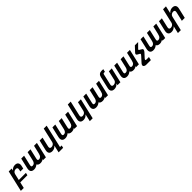

<svg xmlns="http://www.w3.org/2000/svg" viewBox="838 -3519 6527 6527"><g transform="rotate(-45 4102.0 -255.5)"><path d="M417 -430Q367 -430 329 -401Q291 -372 280 -324L226 -93H569L548 0H205L155 218H15L190 -540H330L312 -462Q390 -549 494 -549Q580 -549 616 -499Q652 -449 632 -362L608 -260H468L485 -333Q507 -430 417 -430Z M1163 -193Q1151 -148 1160 -124.5Q1169 -101 1208 -101Q1257 -101 1292 -136Q1327 -171 1348 -261L1415 -549H1553L1423 14H1294L1301 -19Q1231 25 1159 25Q1054 25 1024 -44Q945 25 853 25Q762 25 726.5 -26.5Q691 -78 713 -174L800 -549H938L858 -203Q844 -157 852.5 -129Q861 -101 901 -101Q1003 -101 1033 -229L1107 -549H1245Z M1803 -96Q1853 -96 1891.5 -125Q1930 -154 1941 -202L2062 -729H2202L2009 107H2087L2066 200H1848L1909 -64Q1831 23 1727 23Q1640 23 1604.5 -26.5Q1569 -76 1589 -164L1676 -540H1816L1736 -193Q1714 -96 1803 -96Z M2662 -193Q2650 -148 2659 -124.5Q2668 -101 2707 -101Q2756 -101 2791 -136Q2826 -171 2847 -261L2914 -549H3052L2922 14H2793L2800 -19Q2730 25 2658 25Q2553 25 2523 -44Q2444 25 2352 25Q2261 25 2225.5 -26.5Q2190 -78 2212 -174L2299 -549H2437L2357 -203Q2343 -157 2351.5 -129Q2360 -101 2400 -101Q2502 -101 2532 -229L2606 -549H2744Z M3302 -96Q3352 -96 3390.5 -125Q3429 -154 3440 -202L3518 -540H3658L3487 200H3347L3408 -64Q3330 23 3226 23Q3139 23 3103.5 -26.5Q3068 -76 3088 -164L3218 -729H3358L3235 -193Q3213 -96 3302 -96Z M4148 -193Q4136 -148 4145 -124.5Q4154 -101 4193 -101Q4242 -101 4277 -136Q4312 -171 4333 -261L4400 -549H4538L4408 14H4279L4286 -19Q4216 25 4144 25Q4039 25 4009 -44Q3930 25 3838 25Q3747 25 3711.5 -26.5Q3676 -78 3698 -174L3785 -549H3923L3843 -203Q3829 -157 3837.5 -129Q3846 -101 3886 -101Q3988 -101 4018 -229L4092 -549H4230Z M4788 -96Q4838 -96 4876.5 -125Q4915 -154 4926 -202L5004 -540H5144L5019 0H4879L4894 -64Q4816 23 4712 23Q4625 23 4589.5 -26.5Q4554 -76 4574 -164L4673 -594Q4705 -729 4842 -729Q4883 -729 4922 -726L4897 -621Q4879 -624 4858 -624Q4819 -624 4810 -582L4721 -193Q4699 -96 4788 -96Z M5634 -193Q5622 -148 5631 -124.5Q5640 -101 5679 -101Q5728 -101 5763 -136Q5798 -171 5819 -261L5886 -549H6024L5894 14H5765L5772 -19Q5702 25 5630 25Q5525 25 5495 -44Q5416 25 5324 25Q5233 25 5197.5 -26.5Q5162 -78 5184 -174L5271 -549H5409L5329 -203Q5315 -157 5323.5 -129Q5332 -101 5372 -101Q5474 -101 5504 -229L5578 -549H5716Z M6054 200Q6007 200 5975 175Q5943 150 5952 110Q5958 81 5986 50L6145 -126Q6183 -169 6188 -186Q6192 -203 6173 -214L6102 -253Q6051 -280 6059 -315Q6063 -337 6093 -368L6253 -540H6411L6262 -390Q6233 -361 6230 -348Q6227 -338 6249 -324L6340 -270Q6369 -253 6361 -218Q6353 -182 6312 -138L6186 0Q6157 30 6152 52Q6149 66 6158.5 73Q6168 80 6190 80H6311L6283 200Z M6899 -193Q6887 -148 6896 -124.5Q6905 -101 6944 -101Q6993 -101 7028 -136Q7063 -171 7084 -261L7151 -549H7289L7159 14H7030L7037 -19Q6967 25 6895 25Q6790 25 6760 -44Q6681 25 6589 25Q6498 25 6462.5 -26.5Q6427 -78 6449 -174L6536 -549H6674L6594 -203Q6580 -157 6588.5 -129Q6597 -101 6637 -101Q6739 -101 6769 -229L6843 -549H6981Z M7982 -430Q7932 -430 7894 -401Q7856 -372 7845 -324L7724 200H7584L7645 -64Q7567 23 7463 23Q7376 23 7340.5 -26.5Q7305 -76 7325 -164L7412 -540H7552L7472 -193Q7450 -96 7539 -96Q7589 -96 7627.5 -125Q7666 -154 7677 -202L7798 -729H7938L7877 -462Q7955 -549 8059 -549Q8146 -549 8181.5 -499.5Q8217 -450 8197 -362L8113 0H7973L8050 -333Q8072 -430 7982 -430Z"/></g></svg>

Font: Miedinger
Style: Bold-Italic
Weight: 700
Italic angle: -13°
Version: Version 001.000